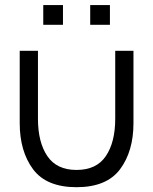

<svg xmlns="http://www.w3.org/2000/svg" viewBox="-20 -746 622 779"><path d="M235.5 -645.5H155.5V-725.5H235.5ZM426 -645.5H346V-725.5H426ZM60 -540H134V-264.5Q134 -169 172 -112.8Q210 -56.5 290.5 -56.5Q371.5 -56.5 409.5 -112.8Q447.5 -169 447.5 -264.5V-540H521.5V-246.5Q521.5 -132 467 -59.2Q412.5 13.5 290.5 13.5Q168.5 13.5 114.2 -59.2Q60 -132 60 -246.5Z"/></svg>

Font: CCSD_manrope
Style: Regular
Weight: 400
Designer: Mikhail Sharanda
Foundry: Mikhail Sharanda
Version: Version 4.503